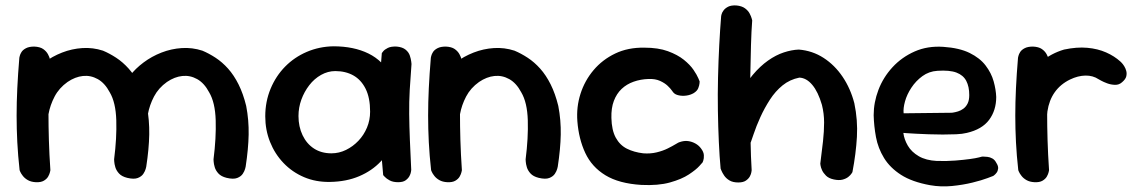

<svg xmlns="http://www.w3.org/2000/svg" viewBox="-20 -670 4197 705"><path d="M447 -17Q427 -22 417 -33Q407 -44 403.5 -56Q400 -68 399.5 -76.5Q399 -85 399 -85Q409 -163 407 -228.5Q405 -294 383 -331Q365 -365 339 -379.5Q313 -394 284.5 -391Q256 -388 228 -369Q197 -347 180.5 -315.5Q164 -284 158 -250.5Q152 -217 151 -186Q151 -156 151 -133.5Q151 -111 152 -94Q153 -77 153 -64Q153 -64 153 -59Q153 -54 150 -47Q147 -40 139 -34Q131 -28 115 -27Q101 -26 90 -33Q79 -40 72.5 -47.5Q66 -55 66 -55Q56 -72 55 -88Q54 -104 55 -125Q56 -146 52 -176Q49 -213 49.5 -243Q50 -273 54 -298Q58 -323 67 -346Q76 -369 92 -392Q112 -418 142 -440.5Q172 -463 208 -477Q244 -491 282.5 -493.5Q321 -496 358 -484Q382 -474 406.5 -458Q431 -442 452.5 -418Q474 -394 491 -360Q508 -326 519 -281Q529 -229 528 -176Q527 -123 517 -58Q517 -58 515 -50Q513 -42 506.5 -32Q500 -22 486 -16.5Q472 -11 447 -17ZM111 -1Q94 -2 82.5 -8.5Q71 -15 64 -24Q57 -33 54.5 -39Q52 -45 52 -45Q46 -99 43.5 -148Q41 -197 41 -245.5Q41 -294 43.5 -346Q46 -398 51 -458Q51 -458 52.5 -464.5Q54 -471 59 -479Q64 -487 75.5 -493Q87 -499 106 -499Q127 -498 138.5 -490Q150 -482 156 -471Q162 -460 163.5 -452Q165 -444 165 -444Q162 -395 160 -348.5Q158 -302 158 -254.5Q158 -207 159.5 -155.5Q161 -104 165 -45Q165 -45 163.5 -38Q162 -31 157 -22Q152 -13 141 -6.5Q130 0 111 -1ZM812 -17Q792 -22 782 -33Q772 -44 768.5 -56Q765 -68 764.5 -76.5Q764 -85 764 -85Q774 -163 772 -228.5Q770 -294 748 -331Q730 -365 704 -379.5Q678 -394 649.5 -391Q621 -388 593 -369Q562 -347 545.5 -315.5Q529 -284 523 -250.5Q517 -217 516 -186Q516 -156 515.5 -137Q515 -118 514 -104.5Q513 -91 512 -76Q512 -76 511.5 -70Q511 -64 508.5 -56Q506 -48 498.5 -41.5Q491 -35 476 -34Q461 -33 450.5 -40Q440 -47 435 -54Q430 -61 430 -61Q424 -74 422.5 -90.5Q421 -107 421.5 -128.5Q422 -150 421 -177Q418 -214 417.5 -243.5Q417 -273 420 -298Q423 -323 432 -346Q441 -369 457 -392Q477 -418 507 -440.5Q537 -463 573 -477Q609 -491 647.5 -493.5Q686 -496 723 -484Q747 -474 771.5 -458Q796 -442 817.5 -418Q839 -394 856 -360Q873 -326 884 -281Q894 -229 893 -176Q892 -123 882 -58Q882 -58 880 -50Q878 -42 871.5 -32Q865 -22 851 -16.5Q837 -11 812 -17Z M1192 -2Q1140 -1 1096.5 -19.5Q1053 -38 1021 -71.5Q989 -105 971.5 -149Q954 -193 954 -243Q954 -297 973.5 -344Q993 -391 1027 -425.5Q1061 -460 1106.5 -479.5Q1152 -499 1204 -500Q1279 -500 1333 -473.5Q1387 -447 1415.5 -391.5Q1444 -336 1444 -250Q1444 -200 1427 -155.5Q1410 -111 1378 -77Q1346 -43 1299 -23Q1252 -3 1192 -2ZM1197 -107Q1225 -107 1250.5 -119.5Q1276 -132 1296 -153Q1316 -174 1327.5 -201.5Q1339 -229 1339 -260Q1339 -311 1322.5 -344Q1306 -377 1277.5 -393Q1249 -409 1211 -409Q1184 -409 1159 -395Q1134 -381 1115.5 -357Q1097 -333 1086.5 -304Q1076 -275 1076 -244Q1076 -205 1091 -173.5Q1106 -142 1133 -124.5Q1160 -107 1197 -107ZM1442 -1Q1423 -1 1411 -7.5Q1399 -14 1393 -20.5Q1387 -27 1387 -27Q1380 -100 1376 -172Q1372 -244 1373.5 -319Q1375 -394 1382 -475Q1382 -475 1387 -481.5Q1392 -488 1404 -494Q1416 -500 1437 -499Q1458 -497 1469.5 -487.5Q1481 -478 1485 -465.5Q1489 -453 1490 -444Q1491 -435 1491 -435Q1487 -384 1484.5 -340Q1482 -296 1482.5 -251.5Q1483 -207 1485 -157Q1487 -107 1490 -46Q1490 -46 1489 -39Q1488 -32 1483.5 -23.5Q1479 -15 1469.5 -8Q1460 -1 1442 -1Z M1958 -17Q1938 -22 1928 -33Q1918 -44 1914.5 -56Q1911 -68 1910.5 -76.5Q1910 -85 1910 -85Q1920 -163 1918 -228.5Q1916 -294 1894 -331Q1876 -365 1850 -379.5Q1824 -394 1795.5 -391Q1767 -388 1739 -369Q1708 -347 1691.5 -315.5Q1675 -284 1669 -250.5Q1663 -217 1662 -186Q1662 -156 1662 -133.5Q1662 -111 1663 -94Q1664 -77 1664 -64Q1664 -64 1664 -59Q1664 -54 1661 -47Q1658 -40 1650 -34Q1642 -28 1626 -27Q1612 -26 1601 -33Q1590 -40 1583.5 -47.5Q1577 -55 1577 -55Q1567 -72 1566 -88Q1565 -104 1566 -125Q1567 -146 1563 -176Q1560 -213 1560.5 -243Q1561 -273 1565 -298Q1569 -323 1578 -346Q1587 -369 1603 -392Q1623 -418 1653 -440.5Q1683 -463 1719 -477Q1755 -491 1793.5 -493.5Q1832 -496 1869 -484Q1893 -474 1917.5 -458Q1942 -442 1963.5 -418Q1985 -394 2002 -360Q2019 -326 2030 -281Q2040 -229 2039 -176Q2038 -123 2028 -58Q2028 -58 2026 -50Q2024 -42 2017.5 -32Q2011 -22 1997 -16.5Q1983 -11 1958 -17ZM1622 -1Q1605 -2 1593.5 -8.5Q1582 -15 1575 -24Q1568 -33 1565.5 -39Q1563 -45 1563 -45Q1557 -99 1554.5 -148Q1552 -197 1552 -245.5Q1552 -294 1554.5 -346Q1557 -398 1562 -458Q1562 -458 1563.5 -464.5Q1565 -471 1570 -479Q1575 -487 1586.5 -493Q1598 -499 1617 -499Q1638 -498 1649.5 -490Q1661 -482 1667 -471Q1673 -460 1674.5 -452Q1676 -444 1676 -444Q1673 -395 1671 -348.5Q1669 -302 1669 -254.5Q1669 -207 1670.5 -155.5Q1672 -104 1676 -45Q1676 -45 1674.5 -38Q1673 -31 1668 -22Q1663 -13 1652 -6.5Q1641 0 1622 -1Z M2335 9Q2253 4 2203 -26.5Q2153 -57 2129 -108.5Q2105 -160 2100 -225Q2096 -277 2111.5 -325.5Q2127 -374 2159.5 -412.5Q2192 -451 2239 -473.5Q2286 -496 2346 -495Q2397 -495 2432.5 -482Q2468 -469 2491 -450.5Q2514 -432 2526.5 -413.5Q2539 -395 2544 -383Q2549 -371 2549 -371Q2549 -371 2548.5 -364Q2548 -357 2544 -346.5Q2540 -336 2527 -328Q2515 -321 2500 -319Q2485 -317 2472 -320Q2459 -323 2454 -329Q2453 -329 2447.5 -337Q2442 -345 2431.5 -355Q2421 -365 2403.5 -373Q2386 -381 2361 -380Q2332 -379 2306.5 -370Q2281 -361 2262.5 -343.5Q2244 -326 2234 -299.5Q2224 -273 2225 -237Q2226 -192 2241 -164.5Q2256 -137 2282 -124Q2308 -111 2342 -107Q2368 -105 2391 -110.5Q2414 -116 2432 -125Q2450 -134 2461.5 -141Q2473 -148 2475 -148Q2492 -154 2506.5 -152Q2521 -150 2533.5 -143Q2546 -136 2554 -125Q2564 -112 2564.5 -100Q2565 -88 2562.5 -81Q2560 -74 2560 -74Q2560 -74 2548 -60.5Q2536 -47 2509.5 -29.5Q2483 -12 2440 0Q2397 12 2335 9Z M3042 -11Q3023 -15 3013 -25Q3003 -35 2998.5 -45Q2994 -55 2993 -62Q2992 -69 2992 -69Q2998 -115 3002 -151.5Q3006 -188 3006 -220.5Q3006 -253 2998 -285Q2984 -333 2962.5 -358.5Q2941 -384 2915 -385Q2880 -378 2853.5 -356.5Q2827 -335 2807 -304Q2787 -273 2772 -240Q2757 -207 2747 -177Q2737 -147 2729 -127Q2721 -109 2715 -107Q2709 -105 2705 -113.5Q2701 -122 2699 -135Q2697 -148 2696 -160Q2695 -172 2694.5 -178Q2694 -184 2693 -176L2662 -253L2695 -317Q2717 -363 2744 -395Q2771 -427 2800 -447.5Q2829 -468 2858 -477.5Q2887 -487 2913 -488Q2963 -484 3004 -457.5Q3045 -431 3074 -388Q3103 -345 3117 -291Q3130 -229 3126.5 -167.5Q3123 -106 3110 -38Q3110 -38 3106.5 -32.5Q3103 -27 3095 -20.5Q3087 -14 3074 -10.5Q3061 -7 3042 -11ZM2691 0Q2671 0 2658.5 -7.5Q2646 -15 2639 -25.5Q2632 -36 2629 -43.5Q2626 -51 2626 -51Q2622 -94 2619.5 -148.5Q2617 -203 2616 -263.5Q2615 -324 2616.5 -385.5Q2618 -447 2621 -504.5Q2624 -562 2628 -611Q2628 -611 2629.5 -617.5Q2631 -624 2637 -632Q2643 -640 2654 -645.5Q2665 -651 2684 -650Q2704 -648 2715.5 -639.5Q2727 -631 2732.5 -620.5Q2738 -610 2740 -602.5Q2742 -595 2742 -595Q2739 -556 2737.5 -503.5Q2736 -451 2735 -391.5Q2734 -332 2734.5 -271Q2735 -210 2736 -152Q2737 -94 2740 -45Q2740 -45 2739 -38Q2738 -31 2733.5 -22.5Q2729 -14 2719 -7Q2709 0 2691 0Z M3395 10Q3329 -2 3288.5 -28Q3248 -54 3226 -90Q3204 -126 3196.5 -166.5Q3189 -207 3188 -247Q3188 -294 3205.5 -340Q3223 -386 3257 -423Q3291 -460 3338.5 -481Q3386 -502 3444 -498Q3503 -494 3540.5 -475.5Q3578 -457 3599 -429.5Q3620 -402 3628.5 -371.5Q3637 -341 3638 -314Q3638 -265 3612 -230Q3586 -195 3530 -182Q3514 -178 3491 -177Q3468 -176 3441.5 -176Q3415 -176 3389.5 -177Q3364 -178 3343.5 -179Q3323 -180 3310 -181Q3297 -182 3297 -182Q3300 -158 3313.5 -135Q3327 -112 3353.5 -96.5Q3380 -81 3420 -79Q3458 -78 3488.5 -80.5Q3519 -83 3541 -86Q3563 -89 3574.5 -92Q3586 -95 3586 -95Q3586 -95 3591.5 -95Q3597 -95 3606 -94Q3615 -93 3624 -88Q3633 -83 3639 -71Q3646 -60 3645 -51Q3644 -42 3639.5 -36Q3635 -30 3631 -27Q3627 -24 3627 -24Q3627 -24 3606 -16Q3585 -8 3550.5 0.5Q3516 9 3475.5 13Q3435 17 3395 10ZM3298 -254 3475 -256Q3475 -256 3481.5 -257Q3488 -258 3498 -261Q3508 -264 3517.5 -271Q3527 -278 3533 -290Q3539 -302 3539 -321Q3539 -352 3528 -373Q3517 -394 3492 -403.5Q3467 -413 3422 -410Q3391 -408 3367 -390.5Q3343 -373 3326.5 -348Q3310 -323 3303 -297.5Q3296 -272 3298 -254Z M3772 -100Q3757 -98 3748 -107Q3739 -116 3735 -128Q3731 -140 3730 -150Q3729 -160 3729 -160Q3724 -180 3722 -191.5Q3720 -203 3720.5 -212Q3721 -221 3721.5 -232.5Q3722 -244 3723 -265Q3727 -324 3747.5 -369Q3768 -414 3804 -444Q3840 -474 3887 -488Q3934 -498 3972.5 -494.5Q4011 -491 4041.5 -477.5Q4072 -464 4094 -444Q4094 -444 4098.5 -439.5Q4103 -435 4108 -427Q4113 -419 4115.5 -409.5Q4118 -400 4115.5 -389.5Q4113 -379 4100 -368Q4089 -358 4074 -358.5Q4059 -359 4045.5 -364Q4032 -369 4023 -374Q4014 -379 4014 -379Q3993 -393 3965.5 -392.5Q3938 -392 3909 -378Q3874 -361 3853 -331.5Q3832 -302 3826 -261Q3824 -237 3822.5 -221Q3821 -205 3820 -193Q3819 -181 3819.5 -168Q3820 -155 3821 -135Q3821 -135 3817.5 -127Q3814 -119 3803.5 -111Q3793 -103 3772 -100ZM3778 -1Q3761 -2 3749.5 -8.5Q3738 -15 3731 -24Q3724 -33 3721.5 -39Q3719 -45 3719 -45Q3713 -99 3710.5 -148Q3708 -197 3708 -245.5Q3708 -294 3710.5 -346Q3713 -398 3718 -458Q3718 -458 3719.5 -464.5Q3721 -471 3726 -479Q3731 -487 3742.5 -493Q3754 -499 3773 -499Q3794 -498 3805.5 -490Q3817 -482 3823 -471Q3829 -460 3830.5 -452Q3832 -444 3832 -444Q3829 -395 3827 -348.5Q3825 -302 3825 -254.5Q3825 -207 3826.5 -155.5Q3828 -104 3832 -45Q3832 -45 3830.5 -38Q3829 -31 3824 -22Q3819 -13 3808 -6.5Q3797 0 3778 -1Z"/></svg>

Font: Sour Gummy Medium
Style: Regular
Weight: 500
Designer: Stefie Justprince
Foundry: Eifetstype
Version: Version 1.000